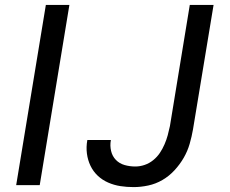

<svg xmlns="http://www.w3.org/2000/svg" viewBox="-20 -755 940 783"><path d="M46 0 167 -735H263L142 0ZM525 8Q497 8 471 4Q445 0 421 -10.5Q397 -21 378.5 -38.5Q360 -56 349 -79Q338 -102 334.5 -128.5Q331 -155 336 -183V-184H432V-183Q428 -161 433 -139.5Q438 -118 452.5 -103Q467 -88 488 -82Q509 -76 532 -76Q551 -76 570 -82.5Q589 -89 605 -102Q621 -115 632 -131.5Q643 -148 651 -166.5Q659 -185 664 -203.5Q669 -222 673 -241L754 -735H851L767 -227Q762 -198 753.5 -168.5Q745 -139 729.5 -112Q714 -85 692 -61Q670 -37 642.5 -21Q615 -5 584.5 1.5Q554 8 525 8Z"/></svg>

Font: Iosevka Aile Medium Oblique
Style: Regular
Weight: 500
Italic angle: -9°
Designer: Belleve Invis
Foundry: Belleve Invis
Version: Version 31.1.0; ttfautohint (v1.8.4)